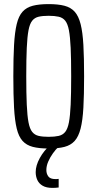

<svg xmlns="http://www.w3.org/2000/svg" viewBox="-20 -716 475 936"><path d="M217 8Q171 8 140 0Q109 -8 90 -29Q71 -50 61.5 -89.5Q52 -129 48.5 -191Q45 -253 45 -344Q45 -435 48.5 -497Q52 -559 61.5 -598.5Q71 -638 90 -659Q109 -680 140 -688Q171 -696 217 -696Q263 -696 294 -688Q325 -680 344 -659Q363 -638 373 -598.5Q383 -559 386.5 -497Q390 -435 390 -344Q390 -253 386.5 -191Q383 -129 373 -89.5Q363 -50 344 -29Q325 -8 294.5 0Q264 8 217 8ZM217 -49Q246 -49 266 -53.5Q286 -58 298 -73Q310 -88 316 -119.5Q322 -151 324.5 -205.5Q327 -260 327 -344Q327 -428 324.5 -482.5Q322 -537 316 -568.5Q310 -600 298 -615Q286 -630 266 -634.5Q246 -639 217 -639Q188 -639 168.5 -634.5Q149 -630 137 -615Q125 -600 119 -568.5Q113 -537 110.5 -482.5Q108 -428 108 -344Q108 -260 110.5 -205.5Q113 -151 119 -119.5Q125 -88 137 -73Q149 -58 168.5 -53.5Q188 -49 217 -49ZM236 200Q206 200 188 189.5Q170 179 162 161.5Q154 144 154 123Q154 91 174 54.5Q194 18 226 -10L265 0Q252 12 238 31.5Q224 51 215 72Q206 93 206 113Q206 131 215.5 144Q225 157 250 157Q252 157 256 157Q260 157 266 156V198Q257 199 251 199.5Q245 200 236 200Z"/></svg>

Font: Saira ExtraCondensed
Style: Regular
Weight: 400
Width: 2
Designer: Hector Gatti with collaboration of the Omnibus-Type team
Foundry: Omnibus-Type
Version: Version 1.101